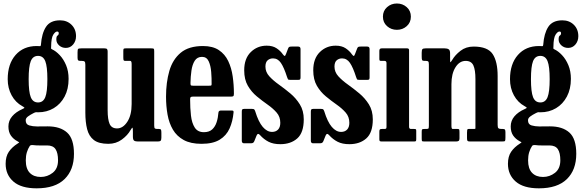

<svg xmlns="http://www.w3.org/2000/svg" viewBox="-20 -790 3249 1072"><path d="M23 -348Q23 -433 67 -483Q111 -533 185 -533Q190 -533 192 -532.8Q194 -532.5 196 -532.5Q203.5 -532 205.5 -532.5Q207.5 -533 208.5 -540Q213 -603.5 236.8 -640Q260.5 -676.5 315.5 -676.5Q354 -676.5 379.2 -651.8Q404.5 -627 404.5 -588Q404.5 -561 388.5 -541.8Q372.5 -522.5 347.5 -522.5Q325.5 -522.5 310 -536.5Q294.5 -550.5 294.5 -570Q294.5 -587.5 301.2 -591.5Q308 -595.5 308 -604.5Q308 -614 299 -614Q289 -614 277.5 -596.5Q266 -579 265.5 -530Q265.5 -523.5 265 -520.5Q264.5 -517.5 270 -515Q292 -505 313.5 -482.2Q335 -459.5 349 -426Q363 -392.5 363 -349.5Q363 -293 340.8 -251Q318.5 -209 280 -186Q241.5 -163 192.5 -163Q188 -163 181.5 -163.5Q176.5 -163.5 166.5 -158Q149.5 -149.5 136.5 -140Q123.5 -130.5 123.5 -118.5Q123.5 -95.5 143.2 -89.8Q163 -84 186.5 -84Q195 -84 216 -84.2Q237 -84.5 246 -84.5Q316 -84.5 354.5 -50Q393 -15.5 393 69Q393 159 340.2 210.2Q287.5 261.5 184.5 261.5Q98.5 261.5 55 223.8Q11.5 186 11.5 124.5Q11.5 83.5 29.2 57.5Q47 31.5 78.5 11.5Q88 5.5 87.2 4.5Q86.5 3.5 77 -1.5Q54.5 -13.5 40.8 -33.2Q27 -53 27 -84Q27 -116 47.8 -140.5Q68.5 -165 105 -181Q117.5 -186.5 116.2 -189Q115 -191.5 105 -197Q66.5 -218 44.8 -258Q23 -298 23 -348ZM140 -348Q140 -277 151.8 -247.5Q163.5 -218 192.5 -218Q221 -218 232.8 -247.5Q244.5 -277 244.5 -348Q244.5 -419 232.8 -448.5Q221 -478 192.5 -478Q163.5 -478 151.8 -448.5Q140 -419 140 -348ZM304 105Q304 64 290.2 43Q276.5 22 243 22H197.5Q190 22 184 21.8Q178 21.5 163.5 20Q151 19 146.5 24.5Q136 40.5 130 60.2Q124 80 124 105.5Q124 152 146.2 175Q168.5 198 207.5 198Q244.5 198 274.2 174.8Q304 151.5 304 105Z M456.5 -161.5V-428Q456.5 -442 452.5 -446Q448.5 -450 437 -450H429.5Q419 -450 416 -453.5Q413 -457 413 -468V-497.5Q413 -513 416 -516.5Q419 -520 434 -520H563Q574 -520 577.5 -516Q581 -512 581 -502.5V-174.5Q581 -123.5 592 -98.2Q603 -73 633.5 -73Q666.5 -73 690.8 -110Q715 -147 715 -209V-432Q715 -450 707.5 -450H680Q672.5 -450 670.5 -453.2Q668.5 -456.5 668.5 -469.5V-505.5Q668.5 -515 670.5 -517.5Q672.5 -520 682 -520H824.5Q836.5 -520 838.8 -517.5Q841 -515 841 -502.5V-89.5Q841 -76.5 844.5 -73.2Q848 -70 858.5 -70H867Q876.5 -70 878.8 -65.8Q881 -61.5 881 -48.5V-22Q881 -9 877 -4.5Q873 0 861 0H750.5Q735.5 0 728.8 -4.8Q722 -9.5 722 -27.5V-53.5Q722 -74.5 720 -76.8Q718 -79 709 -64Q693 -35 660.5 -11Q628 13 585 13Q531.5 13 504 -8.2Q476.5 -29.5 466.5 -68.8Q456.5 -108 456.5 -161.5Z M907 -250Q907 -330 925.5 -394Q944 -458 989 -495.5Q1034 -533 1113.5 -533Q1168 -533 1202 -510.2Q1236 -487.5 1254.2 -449.2Q1272.5 -411 1279.2 -363.5Q1286 -316 1286 -266.5Q1286 -256 1282.5 -253.2Q1279 -250.5 1268.5 -250.5H1056.5Q1047.5 -250.5 1044.5 -247.5Q1041.5 -244.5 1041.5 -236Q1041.5 -186.5 1046.2 -144.8Q1051 -103 1067.5 -77.5Q1084 -52 1118.5 -52Q1148 -52 1164.8 -67.5Q1181.5 -83 1189.5 -107.8Q1197.5 -132.5 1199.5 -161Q1200.5 -173 1214.5 -173H1272.5Q1281 -173 1282.8 -170.5Q1284.5 -168 1284 -162Q1279.5 -112.5 1261.8 -72.8Q1244 -33 1206.5 -10Q1169 13 1105 13Q1044.5 13 1005.8 -8.2Q967 -29.5 945.5 -66Q924 -102.5 915.5 -150Q907 -197.5 907 -250ZM1057.5 -311.5H1147.5Q1157.5 -311.5 1159.5 -313Q1161.5 -314.5 1161.5 -321Q1162 -352.5 1159.2 -387.8Q1156.5 -423 1145.2 -447.8Q1134 -472.5 1108 -472.5Q1081 -472.5 1067.2 -450.8Q1053.5 -429 1048.8 -395.2Q1044 -361.5 1043.5 -326Q1043.5 -317.5 1045.2 -314.5Q1047 -311.5 1057.5 -311.5Z M1583 -359Q1565.5 -414 1548.2 -439Q1531 -464 1504.5 -464Q1486.5 -464 1474.2 -453.2Q1462 -442.5 1462 -418Q1462 -388 1483.5 -364.2Q1505 -340.5 1537 -317.8Q1569 -295 1600.8 -268.5Q1632.5 -242 1654.2 -207Q1676 -172 1676 -123.5Q1676 -49.5 1639.8 -17.2Q1603.5 15 1545 15Q1506 15 1479.5 1.5Q1453 -12 1432 -35.5Q1419.5 -50 1412.5 -33L1400 -2Q1397.5 4 1393.5 7Q1389.5 10 1380.5 10H1342.5Q1330 10 1330 -4.5V-166Q1330 -175 1332.2 -178.5Q1334.5 -182 1343 -182H1387Q1397 -182 1399.8 -178.8Q1402.5 -175.5 1405 -168.5Q1423 -109.5 1447 -81.5Q1471 -53.5 1499 -53.5Q1520 -53.5 1532.5 -66.5Q1545 -79.5 1545 -104.5Q1545 -138 1524.5 -161.5Q1504 -185 1474 -206Q1444 -227 1414 -251.8Q1384 -276.5 1363.8 -311.2Q1343.5 -346 1343.5 -397.5Q1343.5 -463 1380 -499Q1416.5 -535 1469 -535Q1502.5 -535 1524.2 -520.5Q1546 -506 1559.5 -486.5Q1566 -478 1569.2 -477.5Q1572.5 -477 1577 -489L1588.5 -519Q1591 -525.5 1594.5 -527.8Q1598 -530 1608 -530H1645Q1658 -530 1658 -516V-357.5Q1658 -349 1655.2 -346.5Q1652.5 -344 1644 -344H1601Q1590 -344 1587.8 -347.5Q1585.5 -351 1583 -359Z M1968.5 -359Q1951 -414 1933.8 -439Q1916.5 -464 1890 -464Q1872 -464 1859.8 -453.2Q1847.5 -442.5 1847.5 -418Q1847.5 -388 1869 -364.2Q1890.5 -340.5 1922.5 -317.8Q1954.5 -295 1986.2 -268.5Q2018 -242 2039.8 -207Q2061.5 -172 2061.5 -123.5Q2061.5 -49.5 2025.2 -17.2Q1989 15 1930.5 15Q1891.5 15 1865 1.5Q1838.5 -12 1817.5 -35.5Q1805 -50 1798 -33L1785.5 -2Q1783 4 1779 7Q1775 10 1766 10H1728Q1715.5 10 1715.5 -4.5V-166Q1715.5 -175 1717.8 -178.5Q1720 -182 1728.5 -182H1772.5Q1782.5 -182 1785.2 -178.8Q1788 -175.5 1790.5 -168.5Q1808.5 -109.5 1832.5 -81.5Q1856.5 -53.5 1884.5 -53.5Q1905.5 -53.5 1918 -66.5Q1930.5 -79.5 1930.5 -104.5Q1930.5 -138 1910 -161.5Q1889.5 -185 1859.5 -206Q1829.5 -227 1799.5 -251.8Q1769.5 -276.5 1749.2 -311.2Q1729 -346 1729 -397.5Q1729 -463 1765.5 -499Q1802 -535 1854.5 -535Q1888 -535 1909.8 -520.5Q1931.5 -506 1945 -486.5Q1951.5 -478 1954.8 -477.5Q1958 -477 1962.5 -489L1974 -519Q1976.5 -525.5 1980 -527.8Q1983.5 -530 1993.5 -530H2030.5Q2043.5 -530 2043.5 -516V-357.5Q2043.5 -349 2040.8 -346.5Q2038 -344 2029.5 -344H1986.5Q1975.5 -344 1973.2 -347.5Q1971 -351 1968.5 -359Z M2118 -697Q2118 -729.5 2141 -750Q2164 -770.5 2196 -770.5Q2228 -770.5 2251 -750Q2274 -729.5 2274 -697Q2274 -664.5 2251 -644Q2228 -623.5 2196 -623.5Q2164 -623.5 2141 -644Q2118 -664.5 2118 -697ZM2127 -450H2109.5Q2102 -450 2100 -452Q2098 -454 2098 -461.5V-506.5Q2098 -520 2111 -520H2253.5Q2264 -520 2264 -509.5V-82Q2264 -70 2274.5 -70H2291.5Q2299 -70 2301.5 -68.5Q2304 -67 2304 -59.5V-13Q2304 -5 2302 -2.5Q2300 0 2291.5 0H2112.5Q2104 0 2101 -2Q2098 -4 2098 -12V-55Q2098 -65 2101.2 -67.5Q2104.5 -70 2113.5 -70H2126Q2134 -70 2136 -72.5Q2138 -75 2138 -83V-437.5Q2138 -450 2127 -450Z M2358.5 -450H2350Q2339 -450 2336.8 -454.8Q2334.5 -459.5 2334.5 -474.5V-495.5Q2334.5 -511 2338.5 -515.5Q2342.5 -520 2356.5 -520H2462.5Q2476.5 -520 2484.8 -515Q2493 -510 2493 -492V-470Q2493 -446.5 2494 -443Q2495 -439.5 2505 -455.5Q2520.5 -482.5 2551 -506.2Q2581.5 -530 2624.5 -530Q2703 -530 2730.8 -488Q2758.5 -446 2758.5 -365.5V-92.5Q2758.5 -77.5 2763 -73.8Q2767.5 -70 2779.5 -70H2786.5Q2796.5 -70 2799.2 -66.2Q2802 -62.5 2802 -52V-22.5Q2802 -5.5 2799.5 -2.8Q2797 0 2780.5 0H2605Q2593.5 0 2590.5 -3.2Q2587.5 -6.5 2587.5 -18.5V-49Q2587.5 -57.5 2588.5 -63.8Q2589.5 -70 2596.5 -70H2628Q2634.5 -70 2634.5 -73.5Q2634.5 -77 2634.5 -91V-348.5Q2634.5 -399.5 2623 -424.8Q2611.5 -450 2580 -450Q2545.5 -450 2523 -414.2Q2500.5 -378.5 2500.5 -320V-88Q2500.5 -70 2507 -70H2534.5Q2542.5 -70 2544 -66.5Q2545.5 -63 2545.5 -50V-16.5Q2545.5 -6.5 2540.5 -3.2Q2535.5 0 2526 0H2350.5Q2338 0 2336.2 -2.8Q2334.5 -5.5 2334.5 -18V-53Q2334.5 -65 2336.8 -67.5Q2339 -70 2351 -70H2359.5Q2368 -70 2371.2 -71.8Q2374.5 -73.5 2374.5 -87V-429.5Q2374.5 -443 2371.2 -446.5Q2368 -450 2358.5 -450Z M2827.5 -348Q2827.5 -433 2871.5 -483Q2915.5 -533 2989.5 -533Q2994.5 -533 2996.5 -532.8Q2998.5 -532.5 3000.5 -532.5Q3008 -532 3010 -532.5Q3012 -533 3013 -540Q3017.5 -603.5 3041.2 -640Q3065 -676.5 3120 -676.5Q3158.5 -676.5 3183.8 -651.8Q3209 -627 3209 -588Q3209 -561 3193 -541.8Q3177 -522.5 3152 -522.5Q3130 -522.5 3114.5 -536.5Q3099 -550.5 3099 -570Q3099 -587.5 3105.8 -591.5Q3112.5 -595.5 3112.5 -604.5Q3112.5 -614 3103.5 -614Q3093.5 -614 3082 -596.5Q3070.5 -579 3070 -530Q3070 -523.5 3069.5 -520.5Q3069 -517.5 3074.5 -515Q3096.5 -505 3118 -482.2Q3139.5 -459.5 3153.5 -426Q3167.5 -392.5 3167.5 -349.5Q3167.5 -293 3145.2 -251Q3123 -209 3084.5 -186Q3046 -163 2997 -163Q2992.5 -163 2986 -163.5Q2981 -163.5 2971 -158Q2954 -149.5 2941 -140Q2928 -130.5 2928 -118.5Q2928 -95.5 2947.8 -89.8Q2967.5 -84 2991 -84Q2999.5 -84 3020.5 -84.2Q3041.5 -84.5 3050.5 -84.5Q3120.5 -84.5 3159 -50Q3197.5 -15.5 3197.5 69Q3197.5 159 3144.8 210.2Q3092 261.5 2989 261.5Q2903 261.5 2859.5 223.8Q2816 186 2816 124.5Q2816 83.5 2833.8 57.5Q2851.5 31.5 2883 11.5Q2892.5 5.5 2891.8 4.5Q2891 3.5 2881.5 -1.5Q2859 -13.5 2845.2 -33.2Q2831.5 -53 2831.5 -84Q2831.5 -116 2852.2 -140.5Q2873 -165 2909.5 -181Q2922 -186.5 2920.8 -189Q2919.5 -191.5 2909.5 -197Q2871 -218 2849.2 -258Q2827.5 -298 2827.5 -348ZM2944.5 -348Q2944.5 -277 2956.2 -247.5Q2968 -218 2997 -218Q3025.5 -218 3037.2 -247.5Q3049 -277 3049 -348Q3049 -419 3037.2 -448.5Q3025.5 -478 2997 -478Q2968 -478 2956.2 -448.5Q2944.5 -419 2944.5 -348ZM3108.5 105Q3108.5 64 3094.8 43Q3081 22 3047.5 22H3002Q2994.5 22 2988.5 21.8Q2982.5 21.5 2968 20Q2955.5 19 2951 24.5Q2940.5 40.5 2934.5 60.2Q2928.5 80 2928.5 105.5Q2928.5 152 2950.8 175Q2973 198 3012 198Q3049 198 3078.8 174.8Q3108.5 151.5 3108.5 105Z"/></svg>

Font: Besley* Condensed Semi
Style: Regular
Weight: 600
Width: 3
Designer: Owen Earl
Foundry: indestructible type*
Version: Version 3.000; ttfautohint (v1.8.3)